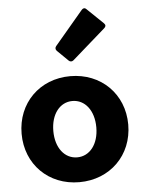

<svg xmlns="http://www.w3.org/2000/svg" viewBox="-56 -839 671 895"><g transform="rotate(-5 280.0 -391.0)"><path d="M227.5 -607.4 278.3 -557.6C285.2 -550.8 293.9 -550.8 300.8 -556.6L457 -693.4C464.8 -700.2 465.8 -708 458 -715.8L381.8 -789.1C374 -796.9 366.2 -794.9 359.4 -787.1L226.6 -629.9C220.7 -623 220.7 -614.3 227.5 -607.4ZM279.3 11.7C422.9 11.7 529.3 -92.8 529.3 -236.3C529.3 -379.9 422.9 -484.4 279.3 -484.4C135.7 -484.4 30.3 -379.9 30.3 -236.3C30.3 -92.8 135.7 11.7 279.3 11.7ZM279.3 -104.5C220.7 -104.5 178.7 -157.2 178.7 -236.3C178.7 -315.4 220.7 -368.2 279.3 -368.2C337.9 -368.2 379.9 -315.4 379.9 -236.3C379.9 -157.2 337.9 -104.5 279.3 -104.5Z"/></g></svg>

Font: Ed Sans Neue
Style: Bold
Weight: 700
Designer: Stephen Hutchings
Version: Version 1.004;PS 001.004;hotconv 1.0.88;makeotf.lib2.5.64775